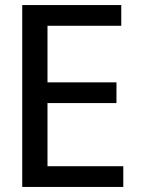

<svg xmlns="http://www.w3.org/2000/svg" viewBox="-20 -740 561 760"><path d="M68 0V-720H168V0ZM120 0V-82H468V0ZM120 -332V-414H441V-332ZM120 -638V-720H460V-638Z"/></svg>

Font: Instrument Sans SemiCondensed Medium
Style: Regular
Weight: 500
Width: 4
Designer: Rodrigo Fuenzalida
Foundry: fragTYPE
Version: Version 1.000;gftools[0.9.28]